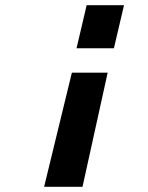

<svg xmlns="http://www.w3.org/2000/svg" viewBox="-20 -519 570 740"><path d="M419 -333H275L314 -499H458ZM298 201H150L257 -239H395Z"/></svg>

Font: Panefresco 999wt
Style: Italic
Weight: 900
Version: Version 1.001